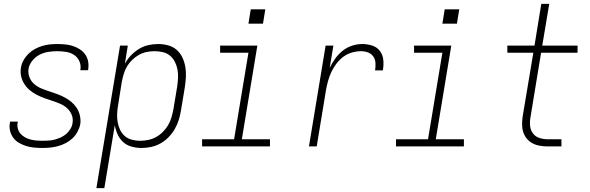

<svg xmlns="http://www.w3.org/2000/svg" viewBox="-20 -755 3040 990"><path d="M198 8Q177 8 156 6Q135 4 115.5 -2Q96 -8 78.5 -18Q61 -28 49 -44Q37 -60 32 -80Q27 -100 31 -121Q31 -123 31.5 -124.5Q32 -126 32 -128H72Q72 -127 71.5 -125.5Q71 -124 71 -123Q68 -107 72 -92Q76 -77 85.5 -66Q95 -55 108 -47.5Q121 -40 136 -36Q151 -32 166.5 -30.5Q182 -29 198 -29Q214 -29 229.5 -30Q245 -31 261 -35Q277 -39 292.5 -46Q308 -53 321 -64Q334 -75 343 -90Q352 -105 354 -120Q358 -143 349.5 -163.5Q341 -184 325 -198Q309 -212 289 -220.5Q269 -229 248.5 -235.5Q228 -242 207.5 -249.5Q187 -257 168 -267Q149 -277 133 -290.5Q117 -304 105.5 -322Q94 -340 89 -361.5Q84 -383 88 -406Q91 -425 101 -443.5Q111 -462 126 -477Q141 -492 159.5 -502Q178 -512 197.5 -518Q217 -524 236.5 -526Q256 -528 275 -528Q296 -528 316.5 -526Q337 -524 355.5 -518Q374 -512 390.5 -501.5Q407 -491 418.5 -475.5Q430 -460 434 -440Q438 -420 435 -400Q435 -398 434.5 -396.5Q434 -395 434 -393H394Q394 -395 394 -396Q394 -397 395 -398Q398 -421 388.5 -441Q379 -461 361 -472.5Q343 -484 320.5 -487.5Q298 -491 275 -491Q253 -491 229.5 -487.5Q206 -484 184.5 -473Q163 -462 147 -442.5Q131 -423 127 -400Q124 -377 132 -356.5Q140 -336 156 -322Q172 -308 192 -299.5Q212 -291 232.5 -284.5Q253 -278 273.5 -270.5Q294 -263 313 -253Q332 -243 348 -229.5Q364 -216 375.5 -198.5Q387 -181 392 -159Q397 -137 394 -115Q390 -95 379.5 -75.5Q369 -56 353.5 -41.5Q338 -27 318.5 -17Q299 -7 279 -1.5Q259 4 238.5 6Q218 8 198 8Z M477 215 599 -520H639L624 -426Q636 -449 655 -469Q674 -489 697 -503Q720 -517 745.5 -522.5Q771 -528 796 -528Q822 -528 847.5 -521Q873 -514 891.5 -497.5Q910 -481 920.5 -458.5Q931 -436 935.5 -410.5Q940 -385 938.5 -358Q937 -331 933 -305L913 -185Q909 -160 901.5 -136Q894 -112 881 -89.5Q868 -67 849 -47.5Q830 -28 807.5 -15.5Q785 -3 760 2.5Q735 8 710 8Q684 8 658.5 1Q633 -6 615 -22.5Q597 -39 586.5 -62Q576 -85 572 -110L518 215ZM703 -29Q723 -29 744.5 -33.5Q766 -38 785 -48.5Q804 -59 820 -75Q836 -91 847 -110Q858 -129 864 -149.5Q870 -170 874 -191L894 -311Q897 -333 898 -354.5Q899 -376 895 -397Q891 -418 881.5 -436.5Q872 -455 856.5 -468Q841 -481 820 -486Q799 -491 777 -491Q757 -491 736.5 -487Q716 -483 697 -472.5Q678 -462 662 -446.5Q646 -431 635 -412.5Q624 -394 618 -373.5Q612 -353 608 -333L589 -213Q585 -191 584 -169Q583 -147 586.5 -126Q590 -105 599 -86Q608 -67 623.5 -53.5Q639 -40 660 -34.5Q681 -29 703 -29Z M1022 0V-37H1187L1261 -483H1115V-520H1307L1227 -37H1372V0ZM1261 -633 1273 -707H1348L1336 -633Z M1573 0 1659 -520H1699L1680 -405Q1692 -430 1708.5 -453Q1725 -476 1747 -493.5Q1769 -511 1795.5 -519.5Q1822 -528 1848 -528Q1874 -528 1899 -520Q1924 -512 1939 -492Q1954 -472 1956.5 -445.5Q1959 -419 1954 -392H1914Q1917 -411 1916 -430Q1915 -449 1905 -463.5Q1895 -478 1878 -484.5Q1861 -491 1841 -491Q1818 -491 1794 -484Q1770 -477 1750 -462Q1730 -447 1714.5 -426.5Q1699 -406 1688.5 -383.5Q1678 -361 1671.5 -337.5Q1665 -314 1661 -291L1613 0Z M2022 0V-37H2187L2261 -483H2115V-520H2307L2227 -37H2372V0ZM2261 -633 2273 -707H2348L2336 -633Z M2804 0Q2784 0 2763.5 -3.5Q2743 -7 2726 -16Q2709 -25 2696.5 -40Q2684 -55 2678 -74Q2672 -93 2672 -113.5Q2672 -134 2675 -155L2730 -483H2596V-520H2736L2771 -735H2812L2776 -520H2958V-483H2770L2715 -149Q2711 -126 2713.5 -104.5Q2716 -83 2728.5 -66.5Q2741 -50 2761.5 -43.5Q2782 -37 2804 -37H2875V0Z"/></svg>

Font: Iosevka SS04 Extralight
Style: Italic
Weight: 200
Italic angle: -9°
Monospace: yes
Designer: Belleve Invis
Foundry: Belleve Invis
Version: Version 19.0.0; ttfautohint (v1.8.4)